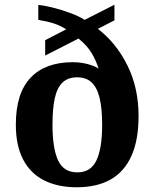

<svg xmlns="http://www.w3.org/2000/svg" viewBox="-20 -782 653 812"><path d="M304 10Q225 10 167 -19Q109 -48 78 -107Q47 -166 47 -255Q47 -388 109.5 -453.5Q172 -519 288 -519Q310 -519 330 -515.5Q350 -512 367.5 -506Q385 -500 397 -492Q387 -524 368.5 -556Q350 -588 312 -619L171 -547V-612L260 -658Q235 -674 207 -683Q179 -692 142 -698V-761Q167 -759 203 -750Q239 -741 276 -727.5Q313 -714 338 -698L464 -762V-696L394 -660Q471 -601 518.5 -506Q566 -411 566 -291Q566 -190 536 -123Q506 -56 448 -23Q390 10 304 10ZM307 -53Q364 -53 388 -104Q412 -155 412 -254Q412 -322 401.5 -366.5Q391 -411 368 -433Q345 -455 306 -455Q268 -455 245 -433.5Q222 -412 212 -368Q202 -324 202 -254Q202 -155 225.5 -104Q249 -53 307 -53Z"/></svg>

Font: Noto Serif Tamil
Style: Bold
Weight: 700
Designer: Indian Type Foundry, Tom Grace, and the Monotype Design Team
Foundry: Monotype Imaging Inc.
Version: Version 2.003